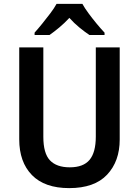

<svg xmlns="http://www.w3.org/2000/svg" viewBox="-20 -958 716 988"><path d="M596 -240Q596 -128 531 -59Q466 10 336 10Q210 10 144.5 -57Q79 -124 79 -241V-714H203V-254Q203 -169 237 -133Q271 -97 339 -97Q409 -97 441 -135.5Q473 -174 473 -255V-714H596ZM404 -938Q416 -916 436 -889Q456 -862 477.5 -836Q499 -810 518 -790V-778H440Q416 -794 388.5 -816.5Q361 -839 337 -866Q312 -839 285 -816.5Q258 -794 235 -778H158V-790Q176 -810 197.5 -836.5Q219 -863 239 -889.5Q259 -916 271 -938Z"/></svg>

Font: Noto Sans Sinhala SemiCondensed SemiBold
Style: Regular
Weight: 600
Width: 4
Designer: Jelle Bosma - Monotype Design Team
Foundry: Monotype Imaging Inc.
Version: Version 2.006; ttfautohint (v1.8.4.7-5d5b)